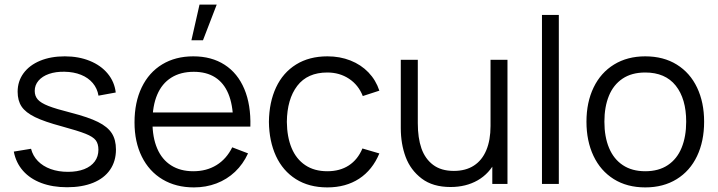

<svg xmlns="http://www.w3.org/2000/svg" viewBox="-20 -800 3122 835"><path d="M40 -140.7 115 -153Q122.8 -122.2 144.8 -99.6Q166.8 -77 200.4 -64.8Q234 -52.7 275.7 -52.7Q316.2 -52.7 346.1 -64.3Q376 -76 392 -97.7Q408 -119.3 408 -148.7Q408 -174.7 396.4 -189.9Q384.8 -205.2 352.2 -218.2Q319.7 -231.2 248 -250.7Q173.3 -270.7 132.3 -290.7Q91.3 -310.7 74 -336.5Q56.7 -362.3 56.7 -401Q56.7 -446.5 82.3 -481.5Q108 -516.5 154.5 -535.8Q201 -555 261.7 -555Q322 -555 370.4 -535.3Q418.8 -515.7 448.4 -479.9Q478 -444.2 483.3 -397.7L408.3 -384Q403.2 -415.3 383.5 -438.7Q363.8 -462 332.3 -474.7Q300.8 -487.3 260.7 -488Q222.7 -488.8 193.2 -478.6Q163.8 -468.3 147.4 -449.1Q131 -429.8 131 -404.7Q131 -382.5 144.2 -367.4Q157.3 -352.3 190.5 -339.2Q223.7 -326.2 289 -309.7Q364.7 -290.3 406.5 -269.4Q448.3 -248.5 466.3 -220.3Q484.3 -192.2 484.3 -149.7Q484.3 -99 458.8 -61.9Q433.3 -24.8 385.3 -5.2Q337.3 14.3 271.7 14.3Q208.8 14.3 159.8 -4.1Q110.8 -22.5 80.1 -57.3Q49.3 -92.2 40 -140.7Z M565 -267.7Q565 -355.3 596.4 -420.2Q627.8 -485.2 685.5 -520.1Q743.2 -555 820.7 -555Q900 -555 956.8 -518.4Q1013.7 -481.8 1042.6 -412.9Q1071.5 -344 1068.8 -249.3H994V-275.3Q992.7 -345.5 973 -392.6Q953.3 -439.7 915.5 -463.7Q877.7 -487.7 822.7 -487.7Q765 -487.7 724.7 -462.2Q684.3 -436.8 663.7 -388.2Q643 -339.5 643 -270Q643 -202.2 663.7 -154.1Q684.3 -106 724.3 -80.7Q764.3 -55.3 820.7 -55.3Q878.2 -55.3 921.6 -82Q965 -108.7 990 -159.3L1058.7 -133Q1037.3 -86.2 1002.2 -52.9Q967 -19.7 921.3 -2.3Q875.7 15 823.3 15Q745.3 15 686.9 -19.8Q628.5 -54.7 596.8 -118.7Q565 -182.7 565 -267.7ZM617 -311H1029.7V-249.3H617ZM812.5 -625H862.8L922.5 -780H847.7Z M1149.5 -270Q1150.5 -355.7 1180.6 -419.9Q1210.7 -484.2 1267.8 -519.6Q1324.8 -555 1404.2 -555Q1458.2 -555 1504.1 -536.9Q1550 -518.8 1582.4 -485.1Q1614.8 -451.3 1629.8 -405.7L1557.8 -382.3Q1538.8 -430.5 1497.8 -457.6Q1456.8 -484.7 1403.5 -484.7Q1317.2 -484.7 1272.8 -426.7Q1228.5 -368.7 1227.5 -270Q1228.2 -204.5 1248.2 -156.3Q1268.2 -108.2 1307.5 -81.8Q1346.8 -55.3 1403.5 -55.3Q1458.2 -55.3 1496.9 -80.5Q1535.7 -105.7 1556.2 -154.3L1629.8 -132.7Q1599.8 -60.7 1541.8 -22.8Q1483.8 15 1403.5 15Q1323.8 15 1266.9 -21Q1210 -57 1180.2 -121.4Q1150.5 -185.8 1149.5 -270Z M1723 -243V-540H1797V-264.3Q1797 -200 1812.8 -154.7Q1828.7 -109.3 1863.6 -83Q1898.5 -56.7 1953.7 -56.7Q2005.3 -56.7 2040.9 -79.8Q2076.5 -102.8 2094.9 -146.8Q2113.3 -190.7 2113.3 -252L2165.3 -240.3Q2165.3 -159.3 2136.8 -102.1Q2108.3 -44.8 2057.4 -15.8Q2006.5 13.3 1939.3 13.3Q1862.3 13.3 1813.9 -23.5Q1765.5 -60.3 1744.2 -117.2Q1723 -174 1723 -243ZM2121 -133H2113.3V-540H2187V0H2121Z M2337 -735H2410.3V0H2337Z M2530.5 -270.7Q2530.5 -355.2 2561.6 -419.6Q2592.7 -484 2650.6 -519.5Q2708.5 -555 2786.2 -555Q2865.7 -555 2923.4 -519.1Q2981.2 -483.2 3011.7 -418.8Q3042.2 -354.5 3042.2 -270.7Q3042.2 -185.7 3011.4 -121.1Q2980.7 -56.5 2922.8 -20.8Q2864.8 15 2786.2 15Q2707 15 2649.3 -21.1Q2591.7 -57.2 2561.1 -121.9Q2530.5 -186.7 2530.5 -270.7ZM2964.2 -270.7Q2964.2 -370.5 2918.7 -427.6Q2873.2 -484.7 2786.2 -484.7Q2727 -484.7 2687.2 -457.8Q2647.5 -431 2628 -383Q2608.5 -335 2608.5 -270.7Q2608.5 -205 2628.8 -156.5Q2649 -108 2688.8 -81.7Q2728.5 -55.3 2786.2 -55.3Q2844.7 -55.3 2884.6 -82.1Q2924.5 -108.8 2944.3 -157.4Q2964.2 -206 2964.2 -270.7Z"/></svg>

Font: Tap Sans
Style: Regular
Weight: 400
Designer: Tap Payments
Foundry: Tap Payments
Version: Version 1.001;Glyphs 3.1.2 (3151)